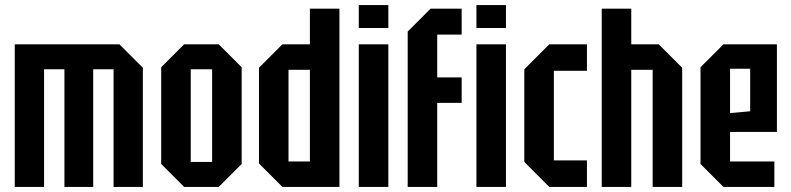

<svg xmlns="http://www.w3.org/2000/svg" viewBox="-20 -734 3105 754"><path d="M38 -560H449L541 -468V0H426V-462H346V0H233V-462H153V0H38Z M613 -90V-470L703 -560H839L929 -470V-90L839 0H703ZM729 -98H813V-462H729Z M1313 -700V0H1089L997 -92V-468L1089 -560H1197V-700ZM1113 -100H1197V-460H1113Z M1389 0V-560H1505V0ZM1389 -624V-714H1505V-624Z M1581 0V-610L1671 -700H1793V-598H1697V-430H1793V-330H1697V0Z M1851 0V-560H1967V0ZM1851 -624V-714H1967V-624Z M2039 -98V-462L2137 -560H2285V-456H2155V-104H2285V0H2137Z M2343 0V-700H2459V-560H2567L2659 -468V0H2543V-460H2459V0Z M2731 -90V-470L2821 -560H3031V-216H2847V-100H3021V0H2821ZM2847 -290 2926 -297V-464H2847Z"/></svg>

Font: Tektur Condensed Medium
Style: Regular
Weight: 500
Width: 3
Designer: Adam Jagosz
Foundry: Adam Jagosz
Version: Version 1.005;gftools[0.9.30]